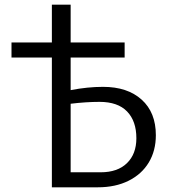

<svg xmlns="http://www.w3.org/2000/svg" viewBox="-20 -798 732 818"><path d="M644 -222Q644 -156 614 -106Q584 -56 528 -28Q472 0 397 0H201V-553H29V-617H201V-778H281V-617H511V-553H281V-414Q353 -428 419 -428Q523 -428 583.5 -373.5Q644 -319 644 -222ZM561 -209Q561 -282 521.5 -323Q482 -364 404 -364Q347 -364 281 -356V-64H409Q481 -64 521 -103Q561 -142 561 -209Z"/></svg>

Font: Ysabeau SC Medium
Style: Regular
Weight: 500
Designer: Christian Thalmann (Catharsis Fonts)
Version: Version 0.003